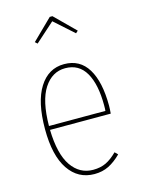

<svg xmlns="http://www.w3.org/2000/svg" viewBox="-117 -829 667 907"><g transform="rotate(-15 216.5 -376.0)"><path d="M378 -246H81Q84 -127 124 -69Q164 -11 230 -11Q266 -11 293 -24Q320 -37 348 -65L362 -51Q332 -21 301 -5.5Q270 10 231 10Q151 10 105 -58Q59 -126 59 -255Q59 -388 103.5 -458.5Q148 -529 225 -529Q302 -529 341 -465Q380 -401 380 -284Q380 -268 378 -246ZM358 -292Q358 -395 325 -452Q292 -509 225 -509Q161 -509 121.5 -448.5Q82 -388 81 -265H357Q358 -273 358 -292ZM130 -655 119 -665 218 -762H231L329 -665L318 -655L224 -739Z"/></g></svg>

Font: Fira Sans Extra Condensed Thin
Style: Regular
Weight: 250
Width: 1
Designer: Carrois Corporate & Edenspiekermann AG
Foundry: Carrois Corporate GbR & Edenspiekermann AG
Version: Version 4.203